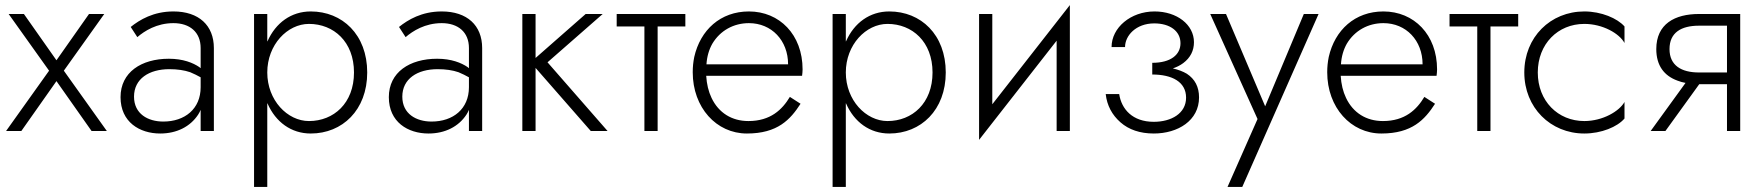

<svg xmlns="http://www.w3.org/2000/svg" viewBox="-20 -515 6913 755"><path d="M330 -460 202 -278 74 -460H14L173 -237L4 0H64L202 -196L340 0H400L231 -237L390 -460Z M520 -369C548 -393 596 -424 662 -424C726 -424 769 -389 769 -326V-247C767 -248 765 -250 764 -251C739 -268 700 -284 644 -284C536 -284 454 -231 454 -133C454 -35 529 10 610 10C675 10 728 -17 759 -64C763 -70 766 -76 769 -83V0H821V-326C821 -415 762 -470 662 -470C583 -470 529 -437 494 -409ZM507 -135C507 -205 566 -243 646 -243C677 -243 705 -239 728 -231C743 -225 756 -218 769 -211V-172C769 -87 707 -37 622 -37C562 -37 507 -67 507 -135Z M1031 220V-109L1032 -108C1064 -35 1125 10 1202 10C1326 10 1424 -82 1424 -230C1424 -379 1326 -470 1202 -470C1125 -470 1064 -425 1032 -353C1031 -352 1031 -352 1031 -352V-460H979V220ZM1372 -230C1372 -109 1292 -39 1195 -39C1110 -39 1031 -121 1031 -230C1031 -339 1110 -421 1195 -421C1292 -421 1372 -351 1372 -230Z M1575 -369C1603 -393 1651 -424 1717 -424C1781 -424 1824 -389 1824 -326V-247C1822 -248 1820 -250 1819 -251C1794 -268 1755 -284 1699 -284C1591 -284 1509 -231 1509 -133C1509 -35 1584 10 1665 10C1730 10 1783 -17 1814 -64C1818 -70 1821 -76 1824 -83V0H1876V-326C1876 -415 1817 -470 1717 -470C1638 -470 1584 -437 1549 -409ZM1562 -135C1562 -205 1621 -243 1701 -243C1732 -243 1760 -239 1783 -231C1798 -225 1811 -218 1824 -211V-172C1824 -87 1762 -37 1677 -37C1617 -37 1562 -67 1562 -135Z M2034 -460V0H2086V-248L2303 0H2369L2133 -270L2350 -460H2283L2086 -287V-460Z M2405 -460V-411H2514V0H2566V-411H2675V-460Z M3086 -134C3056 -84 3010 -39 2923 -39C2858 -39 2806 -71 2778 -130C2766 -155 2759 -184 2757 -217H3134C3135 -225 3136 -234 3136 -242C3136 -379 3045 -470 2925 -470C2813 -470 2734 -397 2710 -291C2706 -271 2704 -252 2704 -231C2704 -92 2797 10 2917 10C3038 10 3088 -45 3128 -107ZM2758 -262C2760 -293 2768 -320 2781 -343C2812 -395 2865 -424 2925 -424C3014 -424 3079 -356 3079 -262Z M3306 220V-109L3307 -108C3339 -35 3400 10 3477 10C3601 10 3699 -82 3699 -230C3699 -379 3601 -470 3477 -470C3400 -470 3339 -425 3307 -353C3306 -352 3306 -352 3306 -352V-460H3254V220ZM3647 -230C3647 -109 3567 -39 3470 -39C3385 -39 3306 -121 3306 -230C3306 -339 3385 -421 3470 -421C3567 -421 3647 -351 3647 -230Z M3882 -460H3830V35L4135 -355V0H4187V-495L3882 -105Z M4517 10C4612 10 4695 -41 4695 -132C4695 -173 4679 -204 4647 -225C4632 -234 4613 -241 4592 -246C4607 -251 4621 -258 4633 -267C4661 -288 4675 -316 4675 -349C4675 -418 4608 -470 4520 -470C4426 -470 4351 -406 4351 -330H4404C4404 -374 4446 -423 4519 -423C4580 -423 4622 -393 4622 -345C4622 -300 4584 -268 4511 -268V-222C4589 -222 4644 -193 4644 -131C4644 -69 4586 -36 4517 -36C4433 -36 4390 -86 4381 -145H4328C4333 -100 4353 -63 4386 -34C4419 -5 4463 10 4517 10Z M5165 -460H5107L4955 -97L4801 -460H4739L4925 -47L4807 220H4865Z M5581 -134C5551 -84 5505 -39 5418 -39C5353 -39 5301 -71 5273 -130C5261 -155 5254 -184 5252 -217H5629C5630 -225 5631 -234 5631 -242C5631 -379 5540 -470 5420 -470C5308 -470 5229 -397 5205 -291C5201 -271 5199 -252 5199 -231C5199 -92 5292 10 5412 10C5533 10 5583 -45 5623 -107ZM5253 -262C5255 -293 5263 -320 5276 -343C5307 -395 5360 -424 5420 -424C5509 -424 5574 -356 5574 -262Z M5680 -460V-411H5789V0H5841V-411H5950V-460Z M6027 -230C6027 -342 6106 -421 6210 -421C6283 -421 6348 -383 6368 -346V-411C6340 -443 6277 -470 6210 -470C6077 -470 5974 -369 5974 -230C5974 -92 6077 10 6210 10C6277 10 6340 -16 6368 -49V-114C6348 -78 6283 -39 6210 -39C6106 -39 6027 -118 6027 -230Z M6529 0 6662 -184H6771V0H6823V-460H6661C6566 -460 6493 -421 6493 -322C6493 -257 6524 -217 6576 -198C6586 -194 6597 -191 6608 -189L6471 0ZM6771 -230H6661C6591 -230 6545 -258 6545 -322C6545 -387 6591 -414 6661 -414H6771Z"/></svg>

Font: Jost Light
Style: Regular
Weight: 300
Version: Version 3.710